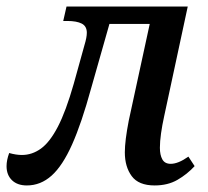

<svg xmlns="http://www.w3.org/2000/svg" viewBox="-56 -556 634 586"><path d="M26 10Q-3 10 -19.5 -6Q-36 -22 -36 -49Q-36 -67 -28 -89Q-7 -83 11 -83Q42 -83 69 -102.5Q96 -122 120.5 -169Q145 -216 169 -300L202 -419Q209 -442 209 -456Q209 -476 193.5 -484Q178 -492 149 -492H137L147 -536H517L445 -201Q439 -174 435.5 -149Q432 -124 432 -105Q432 -83 439.5 -69.5Q447 -56 465 -56Q488 -56 519 -78L538 -49Q515 -24 485.5 -7Q456 10 416 10Q367 10 346 -18.5Q325 -47 325 -91Q325 -109 328 -133Q331 -157 337 -188L401 -483H278L222 -286Q193 -180 164 -115Q135 -50 101.5 -20Q68 10 26 10Z"/></svg>

Font: Noto Serif SemiCondensed Medium
Style: Italic
Weight: 500
Width: 4
Italic angle: -12°
Designer: Monotype Design Team
Foundry: Monotype Imaging Inc.
Version: Version 2.013